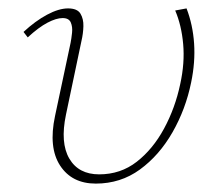

<svg xmlns="http://www.w3.org/2000/svg" viewBox="-20 -432 528 457"><path d="M208 5Q151 5 123 -38Q95 -81 111 -156L148 -330Q150 -340 151.5 -354Q153 -368 148.5 -378.5Q144 -389 129 -389Q114 -389 93 -378Q72 -367 46 -343L36 -356Q64 -382 92 -397Q120 -412 142 -412Q164 -412 171.5 -399.5Q179 -387 178.5 -369.5Q178 -352 174 -335L137 -159Q123 -92 145 -54.5Q167 -17 216 -17Q267 -17 305.5 -47Q344 -77 370.5 -126Q397 -175 409 -232Q420 -282 416 -327Q412 -372 397 -407L424 -412Q439 -373 442 -328.5Q445 -284 435 -236Q422 -172 390.5 -117Q359 -62 313 -28.5Q267 5 208 5Z"/></svg>

Font: Ysabeau Office Thin
Style: Italic
Weight: 250
Italic angle: -12°
Designer: Christian Thalmann (Catharsis Fonts)
Version: Version 2.001;gftools[0.9.30]; featfreeze: tnum,lnum,ss02